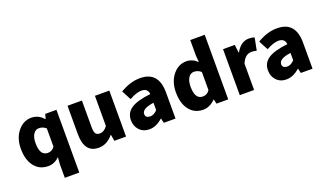

<svg xmlns="http://www.w3.org/2000/svg" viewBox="-89 -1412 3790 2232"><g transform="rotate(-20 1806.5 -296.0)"><path d="M408 38 415 -47Q354 14 276 14Q169 14 106 -66Q43 -146 43 -284Q43 -418 116 -504Q184 -583 278 -583Q367 -583 428 -512H433L448 -569H587V207H408ZM408 -180V-404Q371 -438 320 -438Q280 -438 255 -402Q226 -361 226 -287Q226 -132 323 -132Q377 -132 408 -180Z M724 -217V-569H902V-239Q902 -182 918 -159Q933 -138 968 -138Q1022 -138 1063 -196V-569H1241V0H1096L1083 -78H1079Q1002 14 901 14Q724 14 724 -217Z M1404 -37Q1359 -85 1359 -159Q1359 -250 1434 -300Q1509 -350 1675 -368Q1669 -441 1589 -441Q1529 -441 1440 -391L1378 -508Q1503 -583 1623 -583Q1853 -583 1853 -323V0H1708L1695 -57H1691Q1612 14 1528 14Q1451 14 1404 -37ZM1675 -169V-260Q1528 -240 1528 -173Q1528 -124 1589 -124Q1633 -124 1675 -169Z M2024 -66Q1961 -146 1961 -284Q1961 -418 2034 -504Q2102 -583 2196 -583Q2272 -583 2333 -524L2326 -609V-799H2505V0H2360L2347 -55H2343Q2274 14 2194 14Q2087 14 2024 -66ZM2326 -180V-404Q2289 -438 2238 -438Q2198 -438 2173 -402Q2144 -361 2144 -287Q2144 -132 2241 -132Q2295 -132 2326 -180Z M2648 -569H2793L2805 -470H2809Q2871 -583 2971 -583Q3013 -583 3040 -571L3010 -418Q2974 -427 2948 -427Q2866 -427 2825 -325V0H2648Z M3099 -37Q3054 -85 3054 -159Q3054 -250 3129 -300Q3204 -350 3370 -368Q3364 -441 3284 -441Q3224 -441 3135 -391L3073 -508Q3198 -583 3318 -583Q3548 -583 3548 -323V0H3403L3390 -57H3386Q3307 14 3223 14Q3146 14 3099 -37ZM3370 -169V-260Q3223 -240 3223 -173Q3223 -124 3284 -124Q3328 -124 3370 -169Z"/></g></svg>

Font: KaiGen Gothic KR Heavy
Style: Heavy
Weight: 900
Designer: Ryoko NISHIZUKA  (kana & ideographs); Paul D. Hunt (Latin, Greek & Cyrillic); Wenlong ZHANG  (bopomofo); Sandoll Communi
Foundry: Adobe Systems Incorporated
Version: Version 1.002 March 28, 2018